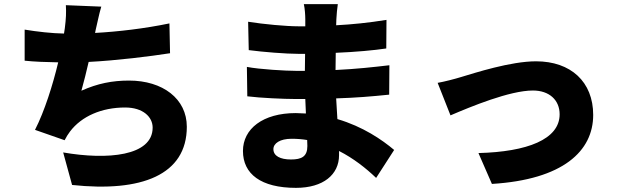

<svg xmlns="http://www.w3.org/2000/svg" viewBox="-20 -837 3000 927"><path d="M99 -694V-544C146 -539 201 -537 261 -536C235 -427 195 -300 149 -210L292 -160C301 -177 308 -189 318 -202C374 -276 471 -318 584 -318C671 -318 717 -272 717 -221C717 -83 498 -64 285 -101L328 56C663 92 882 8 882 -225C882 -360 766 -448 603 -448C522 -448 451 -434 373 -399C385 -442 397 -490 408 -538C545 -545 705 -565 801 -580L798 -724C678 -699 549 -684 439 -678L442 -693C451 -729 457 -765 469 -805L298 -812C300 -776 299 -749 293 -701L289 -675C230 -676 160 -684 99 -694Z M1463 -161 1464 -132C1464 -81 1436 -67 1385 -67C1333 -67 1300 -84 1300 -117C1300 -145 1332 -167 1388 -167C1414 -167 1439 -165 1463 -161ZM1172 -514 1174 -372C1237 -364 1352 -359 1405 -359H1454L1457 -289L1408 -291C1249 -291 1153 -215 1153 -108C1153 3 1240 70 1409 70C1541 70 1617 6 1617 -88V-108C1686 -73 1747 -25 1796 22L1883 -113C1825 -162 1732 -226 1609 -262L1603 -362C1698 -365 1771 -371 1859 -380L1860 -522C1783 -513 1703 -504 1600 -499L1601 -582C1697 -586 1785 -594 1845 -603L1846 -741C1759 -727 1680 -719 1603 -715L1604 -744C1605 -768 1608 -796 1611 -817H1447C1452 -795 1454 -763 1454 -744V-710H1420C1362 -710 1253 -720 1178 -732L1181 -595C1249 -586 1361 -577 1421 -577H1453L1452 -495H1407C1361 -495 1234 -502 1172 -514Z M2093 -437 2155 -280C2253 -322 2441 -400 2553 -400C2632 -400 2682 -354 2682 -285C2682 -164 2525 -104 2290 -98L2355 51C2699 30 2844 -108 2844 -282C2844 -442 2736 -541 2568 -541C2445 -541 2273 -485 2206 -465C2177 -456 2123 -442 2093 -437Z"/></svg>

Font: ChiuKong Gothic MN Heavy
Style: Regular
Weight: 900
Designer: Ryoko NISHIZUKA 西塚涼子 (kana, bopomofo & ideographs); Paul D. Hunt (Latin, Greek & Cyrillic); Sandoll Communications 산돌커뮤니
Foundry: Adobe
Version: Version 1.300